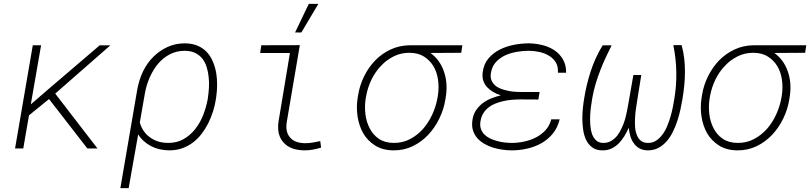

<svg xmlns="http://www.w3.org/2000/svg" viewBox="-20 -760 4148 983"><path d="M231 -252.9 427.2 0H479L262.7 -280.8L544.9 -527.8H490.2L227.5 -303.2L137.7 -225.6L190.4 -528.3H147.9L57.1 0H99.1L128.4 -169.4Z M1085.4 -252.4 1086.9 -263.2Q1091.3 -293 1091.6 -324.7Q1091.8 -356.4 1086.9 -386.7Q1081.5 -417 1070.1 -444.3Q1058.6 -471.7 1039.6 -492.7Q1020.5 -513.2 992.9 -525.4Q965.3 -537.6 928.2 -538.1Q879.9 -538.6 838.4 -519.8Q796.9 -501 765.1 -469.2Q732.9 -437.5 712.2 -394.3Q691.4 -351.1 682.1 -297.9L596.2 203.1H638.7L687.5 -72.3Q699.2 -52.7 715.6 -38.1Q731.9 -23.4 751 -13.2Q772.9 -1.5 797.6 4.2Q822.3 9.8 847.2 9.8Q882.8 9.8 913.1 -1Q943.4 -11.7 968.3 -30.8Q992.7 -49.3 1012 -74.5Q1031.2 -99.6 1045.9 -128.4Q1060.5 -157.7 1070.6 -189.5Q1080.6 -221.2 1085.4 -252.4ZM1044.9 -262.7 1043.5 -252.4Q1036.1 -212.4 1020.3 -171.4Q1004.4 -130.4 978.5 -98.1Q953.6 -66.9 919.7 -47.6Q885.7 -28.3 841.8 -28.3Q815.4 -28.3 792.5 -34.9Q769.5 -41.5 751 -54.7Q731.4 -67.4 717.3 -87.2Q703.1 -106.9 695.8 -132.8L722.2 -284.2Q730 -327.1 748 -366.9Q766.1 -406.7 791 -435.5Q816.4 -464.8 850.3 -482.4Q884.3 -500 927.2 -500Q958.5 -499.5 980.2 -488.5Q1002 -477.5 1016.6 -459Q1030.8 -440.4 1038.3 -416Q1045.9 -391.6 1048.3 -365.2Q1051.3 -338.9 1049.8 -312.5Q1048.3 -286.1 1044.9 -262.7Z M1317.9 -528.3 1312 -488.8H1464.4L1405.8 -136.7Q1400.9 -100.6 1408.2 -73.7Q1415.5 -46.9 1433.1 -28.8Q1450.7 -9.8 1477.1 -0.2Q1503.4 9.3 1538.1 9.8Q1560.5 9.8 1581.8 6.1Q1603 2.4 1624 -4.4L1619.6 -37.6Q1601.1 -33.7 1582 -30.3Q1563 -26.9 1543 -26.9Q1517.6 -26.9 1498 -33.9Q1478.5 -41 1466.3 -54.7Q1453.6 -68.4 1448.7 -88.1Q1443.8 -107.9 1448.2 -135.3L1515.1 -528.8ZM1561 -740.2 1490.7 -593.8H1522.9L1609.9 -740.2Z M2341.3 -489.7 2347.2 -528.3H2079.1Q2025.4 -527.8 1980.2 -506.8Q1935.1 -485.8 1900.9 -450.7Q1866.7 -415 1844 -368.9Q1821.3 -322.8 1813.5 -272.9L1810.5 -254.9Q1803.7 -208 1811 -161.6Q1818.4 -115.2 1839.4 -78.1Q1861.3 -40 1899.9 -15.4Q1938.5 9.3 1994.1 9.8Q2047.9 10.3 2093.3 -11.7Q2138.7 -33.7 2172.9 -70.3Q2207 -106.9 2229.7 -154.1Q2252.4 -201.2 2260.3 -251L2263.2 -269.5Q2268.1 -303.7 2265.1 -336.4Q2262.2 -369.1 2251 -398.9Q2241.7 -424.8 2225.1 -447.8Q2208.5 -470.7 2184.1 -488.8ZM1852.1 -254.4 1855.5 -272.5Q1862.8 -312.5 1881.8 -352.1Q1900.9 -391.6 1929.7 -421.9Q1958 -452.6 1995.6 -471.4Q2033.2 -490.2 2077.6 -489.7Q2121.6 -489.3 2151.9 -469.7Q2182.1 -450.2 2200.2 -419.4Q2217.8 -388.2 2222.9 -349.9Q2228 -311.5 2222.2 -273.4L2219.2 -255.4Q2211.4 -213.9 2192.9 -173.3Q2174.3 -132.8 2146 -100.1Q2117.2 -67.9 2079.3 -47.9Q2041.5 -27.8 1995.1 -28.3Q1949.7 -28.8 1919.4 -49.6Q1889.2 -70.3 1872.6 -103.5Q1855.5 -136.2 1850.8 -176Q1846.2 -215.8 1852.1 -254.4Z M2398.4 -142.6Q2394.5 -113.8 2401.9 -91.6Q2409.2 -69.3 2423.8 -52.7Q2439 -35.6 2459.7 -23.7Q2480.5 -11.7 2503.9 -4.4Q2527.8 2.9 2552.5 6.3Q2577.1 9.8 2600.1 9.8Q2640.1 9.8 2679.7 0.7Q2719.2 -8.3 2752.9 -27.3Q2786.6 -46.9 2811 -76.9Q2835.4 -106.9 2845.2 -148.9H2802.2Q2793.9 -116.2 2772.7 -93.3Q2751.5 -70.3 2723.6 -56.2Q2695.8 -42 2663.6 -35.2Q2631.3 -28.3 2600.6 -28.3Q2583.5 -28.3 2563.7 -30.5Q2543.9 -32.7 2524.9 -38.1Q2505.9 -43 2488.8 -51.3Q2471.7 -59.6 2459.5 -71.8Q2447.3 -84.5 2441.7 -101.6Q2436 -118.7 2440.4 -141.6Q2444.3 -164.1 2455.1 -180.9Q2465.8 -197.8 2481.4 -210Q2496.1 -221.7 2514.4 -229Q2532.7 -236.3 2552.2 -241.2Q2574.7 -246.6 2598.6 -248.8Q2622.6 -251 2644.5 -251L2736.3 -250.5L2742.7 -289.1H2645Q2627.4 -289.1 2607.2 -291Q2586.9 -293 2567.9 -298.3Q2550.8 -302.2 2535.6 -309.3Q2520.5 -316.4 2510.3 -327.6Q2499.5 -338.4 2494.6 -353.8Q2489.7 -369.1 2494.1 -390.1Q2500 -422.4 2520.3 -443.6Q2540.5 -464.8 2568.4 -477.5Q2596.2 -489.7 2627.7 -494.9Q2659.2 -500 2687 -500Q2713.4 -500 2740.7 -494.1Q2768.1 -488.3 2790 -475.1Q2812.5 -461.9 2825.4 -440.7Q2838.4 -419.4 2836.4 -387.7H2878.4Q2878.9 -427.2 2862.3 -455.8Q2845.7 -484.4 2818.8 -502.4Q2791.5 -520.5 2757.1 -529.1Q2722.7 -537.6 2687.5 -538.1Q2651.4 -538.1 2612.5 -530.8Q2573.7 -523.4 2540 -506.8Q2505.4 -489.7 2480.7 -460.7Q2456.1 -431.6 2451.2 -388.7Q2448.2 -365.2 2454.6 -346.4Q2460.9 -327.6 2474.1 -313.5Q2487.3 -299.3 2505.6 -288.8Q2523.9 -278.3 2543.9 -272Q2518.6 -265.6 2493.7 -255.6Q2468.8 -245.6 2449.2 -230Q2429.2 -214.4 2415.5 -192.9Q2401.9 -171.4 2398.4 -142.6Z M3111.3 -527.8H3065.4Q3026.9 -464.8 3004.2 -394.8Q2981.4 -324.7 2970.2 -252Q2966.8 -232.4 2964.1 -205.1Q2961.4 -177.7 2961.4 -148.9Q2961.9 -120.1 2966.3 -91.8Q2970.7 -63.5 2982.4 -40.5Q2994.1 -18.1 3013.9 -4.2Q3033.7 9.8 3064.5 9.8Q3090.3 10.3 3111.1 0.2Q3131.8 -9.8 3148.4 -26.4Q3164.6 -43 3177 -63.7Q3189.5 -84.5 3199.2 -106Q3201.2 -83.5 3207.3 -62.7Q3213.4 -42 3225.1 -26.4Q3236.3 -9.8 3254.4 0Q3272.5 9.8 3297.4 9.8Q3327.6 9.8 3351.6 -3.2Q3375.5 -16.1 3394 -37.6Q3412.6 -59.1 3425.8 -86.7Q3439 -114.3 3448.7 -143.6Q3458 -172.9 3464.1 -201.4Q3470.2 -230 3474.1 -253.4Q3480 -288.1 3483.4 -323.5Q3486.8 -358.9 3486.8 -394.5Q3486.8 -427.7 3482.9 -461.7Q3479 -495.6 3469.7 -528.8H3427.2Q3441.4 -460 3442.6 -390.6Q3443.8 -321.3 3432.1 -252Q3429.2 -234.9 3424.8 -211.7Q3420.4 -188.5 3413.1 -163.6Q3405.8 -138.7 3395.8 -114.3Q3385.7 -89.8 3371.6 -71.3Q3357.4 -51.8 3339.1 -39.8Q3320.8 -27.8 3297.4 -28.3Q3274.4 -28.3 3260.7 -39.8Q3247.1 -51.3 3240.2 -69.8Q3232.9 -88.4 3231.4 -111.6Q3230 -134.8 3231.4 -157.7Q3232.4 -180.2 3235.6 -200.9Q3238.8 -221.7 3240.7 -234.9L3263.2 -376H3222.7L3197.3 -230.5Q3194.3 -213.9 3190.2 -192.4Q3186 -170.9 3179.7 -147.9Q3172.9 -125.5 3162.8 -103.8Q3152.8 -82 3139.6 -64.9Q3125.5 -47.9 3107.7 -37.8Q3089.8 -27.8 3067.4 -28.3Q3044.9 -28.8 3031.5 -41.7Q3018.1 -54.7 3010.7 -74.7Q3003.9 -95.2 3002.2 -119.9Q3000.5 -144.5 3001.5 -169.4Q3002.9 -193.8 3005.9 -215.6Q3008.8 -237.3 3011.2 -251Q3017.6 -291 3029.1 -329.3Q3040.5 -367.7 3055.2 -404.8Q3067.4 -436 3081.8 -466.8Q3096.2 -497.6 3111.3 -527.8Z M4102.1 -489.7 4107.9 -528.3H3839.8Q3786.1 -527.8 3741 -506.8Q3695.8 -485.8 3661.6 -450.7Q3627.4 -415 3604.7 -368.9Q3582 -322.8 3574.2 -272.9L3571.3 -254.9Q3564.5 -208 3571.8 -161.6Q3579.1 -115.2 3600.1 -78.1Q3622.1 -40 3660.6 -15.4Q3699.2 9.3 3754.9 9.8Q3808.6 10.3 3854 -11.7Q3899.4 -33.7 3933.6 -70.3Q3967.8 -106.9 3990.5 -154.1Q4013.2 -201.2 4021 -251L4023.9 -269.5Q4028.8 -303.7 4025.9 -336.4Q4022.9 -369.1 4011.7 -398.9Q4002.4 -424.8 3985.8 -447.8Q3969.2 -470.7 3944.8 -488.8ZM3612.8 -254.4 3616.2 -272.5Q3623.5 -312.5 3642.6 -352.1Q3661.6 -391.6 3690.4 -421.9Q3718.8 -452.6 3756.3 -471.4Q3793.9 -490.2 3838.4 -489.7Q3882.3 -489.3 3912.6 -469.7Q3942.9 -450.2 3960.9 -419.4Q3978.5 -388.2 3983.6 -349.9Q3988.8 -311.5 3982.9 -273.4L3980 -255.4Q3972.2 -213.9 3953.6 -173.3Q3935.1 -132.8 3906.7 -100.1Q3877.9 -67.9 3840.1 -47.9Q3802.2 -27.8 3755.9 -28.3Q3710.4 -28.8 3680.2 -49.6Q3649.9 -70.3 3633.3 -103.5Q3616.2 -136.2 3611.6 -176Q3606.9 -215.8 3612.8 -254.4Z"/></svg>

Font: Roboto Mono ExtraLight
Style: Italic
Weight: 250
Italic angle: -10°
Monospace: yes
Designer: Google
Version: Version 3.000